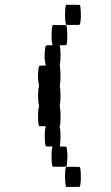

<svg xmlns="http://www.w3.org/2000/svg" viewBox="-20 -653 456 790"><path d="M251 36.6 252.4 33.2H280.3Q307.1 33.2 308.6 34.7Q311.5 39.6 312.5 63.2Q313.5 86.9 311.5 100.6Q309.1 114.7 308.1 115.7Q307.6 116.2 279.3 116.2H252L251 112.3Q247.6 99.6 247.6 72.5Q247.6 45.4 251 36.6ZM195.8 -546.9 196.8 -549.8H224.6H252.4L253.4 -546.9Q256.8 -537.1 256.8 -505.4Q256.8 -473.6 252.9 -467.8Q252 -466.8 238.3 -466.8Q225.1 -466.8 225.1 -465.3Q228.5 -460 229 -431.9Q229.5 -403.8 226.6 -389.6Q225.6 -383.3 226.6 -377Q229 -364.3 229 -341.3Q229 -318.4 226.6 -306.2Q225.6 -299.8 226.6 -293.9Q229 -281.2 229 -258.3Q229 -235.4 226.6 -223.1Q225.6 -216.8 226.6 -210.4Q229.5 -196.3 229.2 -168.2Q229 -140.1 225.6 -134.8Q225.1 -134.3 225.3 -132.6Q225.6 -130.9 226.1 -128.9Q229.5 -116.7 229 -86.9Q228.5 -57.1 225.1 -51.3L236.8 -49.8H238.3Q252 -49.8 252.9 -48.8Q254.9 -45.9 256.3 -30.5Q257.8 -15.1 257.3 -2.9Q256.3 28.8 252.9 32.2Q252 33.2 224.1 33.2L196.3 32.7L195.3 28.8Q191.9 16.6 191.9 -9.8Q191.9 -36.1 195.3 -45.9L196.8 -49.8L182.6 -50.3L168.5 -50.8L167.5 -54.7Q164.1 -67.4 164.1 -93.5Q164.1 -119.6 167.5 -129.4L168.9 -133.3L154.8 -133.8H140.6L139.6 -137.7Q136.2 -150.4 136.5 -176.8Q136.7 -203.1 140.1 -212.9Q141.1 -216.8 140.1 -221.2Q136.7 -234.4 136.7 -260Q136.7 -285.6 140.1 -295.9Q141.1 -299.8 140.1 -304.7Q133.8 -327.6 137.7 -364.3Q139.2 -378.9 141.1 -381.1Q143.1 -383.3 155.3 -383.3H168.9L167.5 -387.7Q161.1 -410.6 165 -447.8Q166.5 -462.4 168.5 -464.6Q170.4 -466.8 182.6 -466.8H196.8L195.3 -471.2Q191.9 -484.4 192.1 -511Q192.4 -537.6 195.8 -546.9ZM251 -630.4 252.4 -633.3H280.3Q307.6 -633.3 308.6 -632.3Q311.5 -627.4 312.5 -603.5Q313.5 -579.6 311.5 -565.9Q309.1 -552.2 308.1 -551.3Q307.1 -550.3 279.3 -550.3L252 -550.8L251 -554.7Q247.6 -567.4 247.6 -594.5Q247.6 -621.6 251 -630.4Z"/></svg>

Font: VT323
Style: Regular
Weight: 400
Monospace: yes
Version: Version 001.002